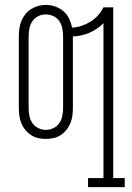

<svg xmlns="http://www.w3.org/2000/svg" viewBox="-20 -560 540 785"><path d="M340 205V168H403V-465Q378 -440 345.5 -426Q313 -412 278 -411V-120Q278 -104 276 -88Q274 -72 268 -57Q262 -42 252 -29.5Q242 -17 228.5 -8Q215 1 199 4.5Q183 8 167 8Q151 8 135.5 4.5Q120 1 106.5 -8Q93 -17 83 -29.5Q73 -42 67 -57Q61 -72 59 -88Q57 -104 57 -120V-410Q57 -426 59 -442Q61 -458 67 -473Q73 -488 83 -501Q93 -514 106.5 -522.5Q120 -531 135.5 -535.5Q151 -540 167 -540Q187 -540 205.5 -533.5Q224 -527 239 -514.5Q254 -502 262.5 -484Q271 -466 275 -447Q295 -448 314 -454.5Q333 -461 350 -471.5Q367 -482 380.5 -497Q394 -512 403 -530H443V168H490V205ZM167 -29Q184 -29 199 -36.5Q214 -44 223 -57.5Q232 -71 235 -87.5Q238 -104 238 -120V-410Q238 -426 235 -442.5Q232 -459 223 -473Q214 -487 198.5 -494Q183 -501 166 -501Q150 -501 135.5 -493.5Q121 -486 112 -472.5Q103 -459 100 -442.5Q97 -426 97 -410V-120Q97 -104 100 -87.5Q103 -71 112 -57.5Q121 -44 136 -36.5Q151 -29 167 -29Z"/></svg>

Font: Iosevka Slab Extralight
Style: Regular
Weight: 200
Monospace: yes
Designer: Belleve Invis
Foundry: Belleve Invis
Version: Version 11.1.1; ttfautohint (v1.8.3)